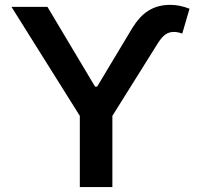

<svg xmlns="http://www.w3.org/2000/svg" viewBox="-20 -755 802 775"><path d="M171.5 -727.3 363.6 -405.5H372.2L514.6 -642.8Q528.4 -665.1 544.2 -682.5Q560 -699.9 578.7 -711.6Q597.3 -723.4 619.3 -729.4Q641.3 -735.4 668 -735.4Q704.5 -735.4 745 -719.8L715.6 -619.3Q698.5 -626.1 681.5 -626.1Q662.3 -626.1 647.5 -615.6Q632.8 -605.1 617.9 -581.7L433.6 -287.3V0H302.2V-287.3L26.3 -727.3Z"/></svg>

Font: Inter P Semi Bold
Style: Regular
Weight: 600
Designer: Rasmus Andersson
Foundry: rsms
Version: Version 3.018;git-588b23468